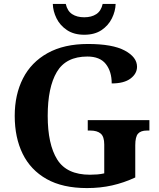

<svg xmlns="http://www.w3.org/2000/svg" viewBox="-20 -948 809 978"><path d="M423 10Q299 10 217.5 -36Q136 -82 95.5 -164.5Q55 -247 55 -358Q55 -466 97 -548.5Q139 -631 222.5 -677.5Q306 -724 428 -724Q553 -724 615.5 -690.5Q678 -657 678 -608Q678 -573 645 -548Q612 -523 549 -523Q549 -584 519 -622Q489 -660 425 -660Q316 -660 269.5 -581.5Q223 -503 223 -358Q223 -213 271.5 -135.5Q320 -58 438 -58Q457 -58 475.5 -59.5Q494 -61 511 -65V-212Q511 -252 493 -267.5Q475 -283 440 -283H427V-336H741V-283H728Q697 -283 683 -267Q669 -251 669 -208V-44Q611 -17 551 -3.5Q491 10 423 10ZM409 -771Q357 -771 321.5 -794.5Q286 -818 268 -854.5Q250 -891 249 -928H315Q323 -892 347.5 -876Q372 -860 409 -860Q446 -860 470.5 -876Q495 -892 503 -928H569Q568 -891 550 -854.5Q532 -818 497 -794.5Q462 -771 409 -771Z"/></svg>

Font: Noto Serif Tibetan
Style: Bold
Weight: 700
Designer: Monotype Design Team
Foundry: Monotype Imaging Inc.
Version: Version 2.103; ttfautohint (v1.8.4.7-5d5b)